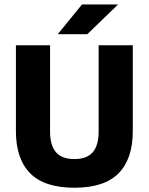

<svg xmlns="http://www.w3.org/2000/svg" viewBox="-20 -847 683 882"><path d="M321.7 15.4Q184.3 15.4 118.7 -50.8Q53.1 -117 53.1 -244.8V-639H210V-242.2Q210 -179.8 236.8 -148.1Q263.7 -116.4 321.7 -116.4Q379.8 -116.4 406.5 -148.1Q433.1 -179.8 433.1 -242.2V-639H590V-244.8Q590 -117 524.6 -50.8Q459.3 15.4 321.7 15.4ZM246.4 -691.3 356.8 -826.5H520.8V-825L381.2 -690H246.4Z"/></svg>

Font: Anek Kannada Medium
Style: Regular
Weight: 500
Designer: Vaishnavi Murthy, Maithili Shingre (Kannada) & Yesha Goshar (Latin)
Foundry: Ek Type
Version: Version 1.003